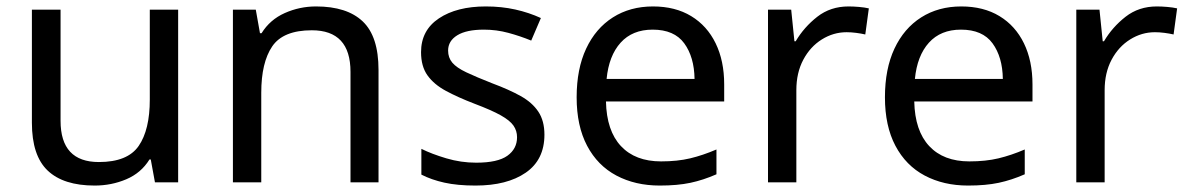

<svg xmlns="http://www.w3.org/2000/svg" viewBox="-20 -566 3689 596"><path d="M533 -536V0H461L448 -71H444Q418 -29 372 -9.5Q326 10 274 10Q177 10 128 -36.5Q79 -83 79 -185V-536H168V-191Q168 -63 287 -63Q376 -63 410.5 -113Q445 -163 445 -257V-536Z M961 -546Q1057 -546 1106 -499.5Q1155 -453 1155 -349V0H1068V-343Q1068 -472 948 -472Q859 -472 825 -422Q791 -372 791 -278V0H703V-536H774L787 -463H792Q818 -505 864 -525.5Q910 -546 961 -546Z M1670 -148Q1670 -70 1612 -30Q1554 10 1456 10Q1400 10 1359.5 1Q1319 -8 1288 -24V-104Q1320 -88 1365.5 -74.5Q1411 -61 1458 -61Q1525 -61 1555 -82.5Q1585 -104 1585 -140Q1585 -160 1574 -176Q1563 -192 1534.5 -208Q1506 -224 1453 -244Q1401 -264 1364 -284Q1327 -304 1307 -332Q1287 -360 1287 -404Q1287 -472 1342.5 -509Q1398 -546 1488 -546Q1537 -546 1579.5 -536.5Q1622 -527 1659 -510L1629 -440Q1595 -454 1558 -464Q1521 -474 1482 -474Q1428 -474 1399.5 -456.5Q1371 -439 1371 -409Q1371 -387 1384 -371.5Q1397 -356 1427.5 -341.5Q1458 -327 1509 -307Q1560 -288 1596 -268Q1632 -248 1651 -219.5Q1670 -191 1670 -148Z M2007 -546Q2076 -546 2125.5 -516Q2175 -486 2201.5 -431.5Q2228 -377 2228 -304V-251H1861Q1863 -160 1907.5 -112.5Q1952 -65 2032 -65Q2083 -65 2122.5 -74.5Q2162 -84 2204 -102V-25Q2163 -7 2123 1.5Q2083 10 2028 10Q1952 10 1893.5 -21Q1835 -52 1802.5 -113.5Q1770 -175 1770 -264Q1770 -352 1799.5 -415Q1829 -478 1882.5 -512Q1936 -546 2007 -546ZM2006 -474Q1943 -474 1906.5 -433.5Q1870 -393 1863 -321H2136Q2135 -389 2104 -431.5Q2073 -474 2006 -474Z M2614 -546Q2629 -546 2646.5 -544.5Q2664 -543 2677 -540L2666 -459Q2653 -462 2637.5 -464Q2622 -466 2608 -466Q2567 -466 2531 -443.5Q2495 -421 2473.5 -380.5Q2452 -340 2452 -286V0H2364V-536H2436L2446 -438H2450Q2476 -482 2517 -514Q2558 -546 2614 -546Z M2964 -546Q3033 -546 3082.5 -516Q3132 -486 3158.5 -431.5Q3185 -377 3185 -304V-251H2818Q2820 -160 2864.5 -112.5Q2909 -65 2989 -65Q3040 -65 3079.5 -74.5Q3119 -84 3161 -102V-25Q3120 -7 3080 1.5Q3040 10 2985 10Q2909 10 2850.5 -21Q2792 -52 2759.5 -113.5Q2727 -175 2727 -264Q2727 -352 2756.5 -415Q2786 -478 2839.5 -512Q2893 -546 2964 -546ZM2963 -474Q2900 -474 2863.5 -433.5Q2827 -393 2820 -321H3093Q3092 -389 3061 -431.5Q3030 -474 2963 -474Z M3571 -546Q3586 -546 3603.5 -544.5Q3621 -543 3634 -540L3623 -459Q3610 -462 3594.5 -464Q3579 -466 3565 -466Q3524 -466 3488 -443.5Q3452 -421 3430.5 -380.5Q3409 -340 3409 -286V0H3321V-536H3393L3403 -438H3407Q3433 -482 3474 -514Q3515 -546 3571 -546Z"/></svg>

Font: Noto Sans Limbu
Style: Regular
Weight: 400
Designer: Monotype Design Team
Foundry: Monotype Imaging Inc.
Version: Version 2.004; ttfautohint (v1.8.4.7-5d5b)